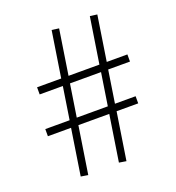

<svg xmlns="http://www.w3.org/2000/svg" viewBox="-132 -829 856 935"><g transform="rotate(-20 296.0 -361.5)"><path d="M546 -449V-486H439L475 -719L438 -724L401 -486H241L277 -719L240 -724L203 -486H78V-449H198L172 -281H46V-244H166L129 -5L166 1L204 -244H364L327 -5L364 1L402 -244H514V-281H407L433 -449ZM370 -281H209L235 -449H396Z"/></g></svg>

Font: United Sans Thin
Style: Regular
Weight: 100
Designer: Pablo Impallari, Rodrigo Fuenzalida (Modified by Dan O. Williams)
Version: Version 1.000;PS 001.000;hotconv 1.0.88;makeotf.lib2.5.64775